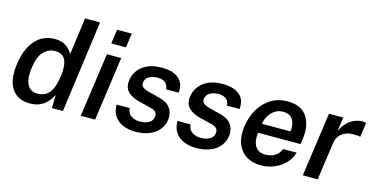

<svg xmlns="http://www.w3.org/2000/svg" viewBox="-74 -1116 2941 1499"><g transform="rotate(15 1396.0 -366.5)"><path d="M214.5 10Q115 10 68.2 -60.5Q21.5 -131 39.5 -261Q55.5 -382.5 116.5 -454.8Q177.5 -527 276 -527Q337 -527 372.8 -499Q408.5 -471 420 -441.5L461 -743H582L481 0H392.5L393.5 -106Q382 -81.5 360.2 -54.5Q338.5 -27.5 302.8 -8.8Q267 10 214.5 10ZM251.5 -79.5Q314 -79.5 348.2 -122.2Q382.5 -165 396 -264Q406.5 -348.5 384.5 -392.5Q362.5 -436.5 301 -436.5Q249 -436.5 209.8 -396Q170.5 -355.5 158.5 -264Q146 -173 170.8 -126.2Q195.5 -79.5 251.5 -79.5Z M709 -607.5 725 -722.5H844L827.5 -607.5ZM625 0 698 -517H813.5L741 0Z M1067.5 10Q1015 10 970.8 -7.2Q926.5 -24.5 899.8 -61.5Q873 -98.5 873 -157H978.5Q982 -114 1012.2 -95Q1042.5 -76 1079 -76Q1123.5 -76 1152.8 -92Q1182 -108 1187 -141.5Q1190.5 -166 1177.2 -180.5Q1164 -195 1131 -202.5L1040 -225Q978.5 -239.5 944.5 -273Q910.5 -306.5 919 -367.5Q928 -436.5 985.8 -481.8Q1043.5 -527 1142.5 -527Q1230.5 -527 1278 -486.8Q1325.5 -446.5 1316.5 -372H1214.5Q1214 -405 1191.8 -424Q1169.5 -443 1129.5 -443Q1089 -443 1060.2 -426.5Q1031.5 -410 1027 -376Q1024 -352.5 1042 -338.8Q1060 -325 1099.5 -316L1185.5 -293.5Q1235 -280 1259 -255Q1283 -230 1289.5 -201.2Q1296 -172.5 1292.5 -148.5Q1282 -73.5 1221 -31.8Q1160 10 1067.5 10Z M1559.5 10Q1507 10 1462.8 -7.2Q1418.5 -24.5 1391.8 -61.5Q1365 -98.5 1365 -157H1470.5Q1474 -114 1504.2 -95Q1534.5 -76 1571 -76Q1615.5 -76 1644.8 -92Q1674 -108 1679 -141.5Q1682.5 -166 1669.2 -180.5Q1656 -195 1623 -202.5L1532 -225Q1470.5 -239.5 1436.5 -273Q1402.5 -306.5 1411 -367.5Q1420 -436.5 1477.8 -481.8Q1535.5 -527 1634.5 -527Q1722.5 -527 1770 -486.8Q1817.5 -446.5 1808.5 -372H1706.5Q1706 -405 1683.8 -424Q1661.5 -443 1621.5 -443Q1581 -443 1552.2 -426.5Q1523.5 -410 1519 -376Q1516 -352.5 1534 -338.8Q1552 -325 1591.5 -316L1677.5 -293.5Q1727 -280 1751 -255Q1775 -230 1781.5 -201.2Q1788 -172.5 1784.5 -148.5Q1774 -73.5 1713 -31.8Q1652 10 1559.5 10Z M2085 10Q2013 10 1963 -21.8Q1913 -53.5 1891 -112.5Q1869 -171.5 1881 -253Q1892.5 -332.5 1929.5 -394.2Q1966.5 -456 2024.5 -491.5Q2082.5 -527 2157 -527Q2267.5 -527 2315 -455.8Q2362.5 -384.5 2345.5 -267.5L2339.5 -230.5H1997Q1986.5 -164.5 2011.8 -122.2Q2037 -80 2096 -80Q2137 -80 2169.8 -99.2Q2202.5 -118.5 2218.5 -158H2328Q2311.5 -104 2273.2 -66.5Q2235 -29 2185.2 -9.5Q2135.5 10 2085 10ZM2007.5 -306H2238Q2246.5 -362 2223.8 -400.8Q2201 -439.5 2143.5 -439.5Q2105.5 -439.5 2076.5 -420Q2047.5 -400.5 2030 -369.8Q2012.5 -339 2007.5 -306Z M2420 0 2493 -517H2608L2592.5 -405Q2618.5 -462.5 2663.8 -494.8Q2709 -527 2763.5 -527Q2772 -527 2779.8 -526Q2787.5 -525 2791.5 -522.5L2775 -406Q2770 -408.5 2762 -409.5Q2754 -410.5 2748 -410.5Q2675 -416.5 2633 -387.2Q2591 -358 2582.5 -300.5L2540.5 0Z"/></g></svg>

Font: Public Sans SemiBold
Style: Italic
Weight: 600
Italic angle: -8°
Designer: The Public Sans project authors (U.S. Web Design System). Libre Franklin designed by Pablo Impallari and Rodrigo Fuenzal
Version: Version 1.007; ttfautohint (v1.8.1) -l 8 -r 50 -G 200 -x 14 